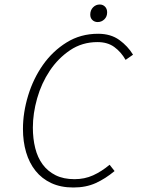

<svg xmlns="http://www.w3.org/2000/svg" viewBox="-20 -821 640 853"><path d="M306 12Q250 12 208 -7.5Q166 -27 138 -62Q110 -97 96 -144.5Q82 -192 82 -248Q82 -321 105 -396.5Q128 -472 171 -533Q214 -594 276 -632.5Q338 -671 416 -671Q472 -671 510 -643.5Q548 -616 571 -578L538 -555Q518 -590 488 -612Q458 -634 413 -634Q345 -634 291.5 -598Q238 -562 201 -506.5Q164 -451 145 -384Q126 -317 126 -254Q126 -205 136.5 -163Q147 -121 169.5 -90.5Q192 -60 227 -42.5Q262 -25 311 -25Q356 -25 393.5 -42Q431 -59 467 -89L489 -61Q448 -27 405 -7.5Q362 12 306 12ZM414 -723Q400 -723 390.5 -732Q381 -741 381 -756Q381 -776 393.5 -788.5Q406 -801 423 -801Q437 -801 446.5 -791.5Q456 -782 456 -766Q456 -747 443.5 -735Q431 -723 414 -723Z"/></svg>

Font: Source Code Pro Light
Style: Italic
Weight: 300
Italic angle: -11°
Monospace: yes
Designer: Paul D. Hunt, Teo Tuominen
Foundry: Adobe Systems Incorporated
Version: Version 1.050;PS 1.000;hotconv 16.6.51;makeotf.lib2.5.65220